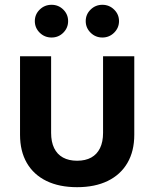

<svg xmlns="http://www.w3.org/2000/svg" viewBox="-20 -776 646 805"><path d="M303.2 8.8Q228.5 8.8 174.8 -17.3Q121.1 -43.5 92.5 -92.8Q64 -142.1 64 -210.9V-540H194.3V-218.8Q194.3 -181.2 207 -155Q219.7 -128.9 244.1 -115.5Q268.6 -102.1 303.2 -102.1Q338.4 -102.1 362.5 -115.5Q386.7 -128.9 399.4 -155Q412.1 -181.2 412.1 -218.8V-540H543V-210.9Q543 -142.1 514.2 -92.8Q485.4 -43.5 431.6 -17.3Q377.9 8.8 303.2 8.8ZM409.2 -618.7Q380.4 -618.7 359.9 -638.9Q339.4 -659.2 339.4 -687.5Q339.4 -715.8 359.9 -735.8Q380.4 -755.9 409.2 -755.9Q438 -755.9 458.5 -735.8Q479 -715.8 479 -687.5Q479 -659.2 458.5 -638.9Q438 -618.7 409.2 -618.7ZM196.3 -618.7Q167 -618.7 146.5 -638.9Q126 -659.2 126 -687.5Q126 -715.8 146.5 -735.8Q167 -755.9 196.3 -755.9Q225.1 -755.9 245.4 -735.8Q265.6 -715.8 265.6 -687.5Q265.6 -659.2 245.4 -638.9Q225.1 -618.7 196.3 -618.7Z"/></svg>

Font: V-Inter
Style: SemiBold-600
Weight: 600
Designer: Rasmus Andersson
Foundry: rsms
Version: Version 4.000;git-4146feb